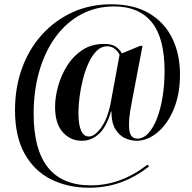

<svg xmlns="http://www.w3.org/2000/svg" viewBox="-20 -734 894 896"><path d="M396 142Q296 142 217.5 102.5Q139 63 94.5 -17.5Q50 -98 50 -220Q50 -325 82.5 -415Q115 -505 175.5 -572Q236 -639 318 -676.5Q400 -714 499 -714Q605 -714 676.5 -671.5Q748 -629 784 -555Q820 -481 820 -386Q820 -295 791 -225Q762 -155 715 -116Q668 -77 617 -77Q591 -77 564 -89Q537 -101 518.5 -131Q500 -161 500 -214H498Q477 -142 442 -109.5Q407 -77 362 -77Q309 -77 273 -117Q237 -157 237 -235Q237 -280 251 -331Q265 -382 293 -427Q321 -472 364 -500.5Q407 -529 465 -529Q502 -529 520 -516.5Q538 -504 549 -485L634 -520H645L597 -268Q593 -249 587.5 -215.5Q582 -182 582 -152Q582 -116 592 -101.5Q602 -87 621 -87Q649 -87 672.5 -112.5Q696 -138 713 -182.5Q730 -227 739 -283.5Q748 -340 748 -402Q748 -557 688 -630.5Q628 -704 513 -704Q428 -704 359 -667Q290 -630 240.5 -563Q191 -496 164 -404Q137 -312 137 -203Q137 131 404 131Q473 131 538.5 107.5Q604 84 669 34L675 43Q611 93 542.5 117.5Q474 142 396 142ZM395 -97Q422 -97 452 -138.5Q482 -180 496 -251L538 -478Q533 -491 517.5 -504.5Q502 -518 479 -518Q453 -518 431.5 -497Q410 -476 394 -441.5Q378 -407 367.5 -366Q357 -325 351.5 -283.5Q346 -242 346 -208Q346 -97 395 -97Z"/></svg>

Font: Noto Serif Display SemiCondensed
Style: Bold Italic
Weight: 700
Width: 4
Italic angle: -12°
Designer: Monotype Design Team
Foundry: Monotype Imaging Inc.
Version: Version 2.009